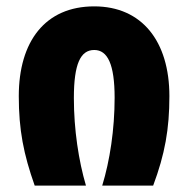

<svg xmlns="http://www.w3.org/2000/svg" viewBox="-20 -583 591 603"><path d="M89 0H250C227 -78 212 -176 212 -275C212 -383 233 -426 276 -426C318 -426 340 -381 340 -276C340 -177 325 -78 301 0H461C498 -99 512 -178 512 -281C512 -453 426 -563 276 -563C122 -563 39 -453 39 -281C39 -175 54 -99 89 0Z"/></svg>

Font: Noto Sans Georgian Condensed Black
Style: Regular
Weight: 900
Width: 3
Designer: Monotype Design Team, Akaki Razmadze
Foundry: Google LLC
Version: Version 2.005